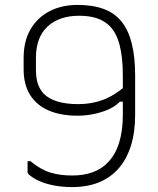

<svg xmlns="http://www.w3.org/2000/svg" viewBox="-20 -740 640 780"><path d="M295 -720Q357 -720 401.5 -703.5Q446 -687 474 -652Q502 -617 515.5 -562.5Q529 -508 529 -433V-274Q529 -203 512 -148.5Q495 -94 462.5 -56.5Q430 -19 382.5 0.5Q335 20 273 20Q232 20 197 13Q162 6 136.5 -6Q111 -18 95 -33Q94 -35 93 -36.5Q92 -38 92 -41Q92 -45 92 -49Q92 -53 92 -57.5Q92 -62 92 -66.5Q92 -71 92 -76Q92 -81 92 -85H104Q145 -51 184.5 -39Q224 -27 273 -27Q320 -27 357 -40.5Q394 -54 419 -81Q449 -112 464 -160.5Q479 -209 479 -273V-432Q479 -507 466 -557Q453 -607 425 -635Q403 -656 373 -666Q343 -676 302 -676Q220 -676 173 -632Q126 -588 126 -505V-459Q126 -422 134 -399Q142 -376 158 -359Q179 -338 214 -327.5Q249 -317 298 -317Q353 -317 399 -334.5Q445 -352 490 -391V-327H449L485 -350Q460 -309 406 -289.5Q352 -270 295 -270Q227 -270 178 -291Q129 -312 102.5 -354Q76 -396 76 -459V-505Q76 -572 103.5 -620Q131 -668 180.5 -694Q230 -720 295 -720Z"/></svg>

Font: Recursive Light
Style: Regular
Weight: 300
Version: Version 1.085